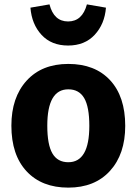

<svg xmlns="http://www.w3.org/2000/svg" viewBox="-20 -840 624 877"><path d="M119 -805 206 -820Q226 -742 291 -742Q356 -742 377 -820L464 -805Q458 -730 412.5 -681Q367 -632 291 -632Q215 -632 170 -680.5Q125 -729 119 -805ZM292 -548Q414 -548 483 -473.5Q552 -399 552 -265Q552 -136 482.5 -59.5Q413 17 292 17Q171 17 101.5 -57.5Q32 -132 32 -266Q32 -395 101.5 -471.5Q171 -548 292 -548ZM292 -432Q196 -432 196 -266Q196 -179 219.5 -139Q243 -99 292 -99Q388 -99 388 -265Q388 -352 364.5 -392Q341 -432 292 -432Z"/></svg>

Font: Fira Sans
Style: Bold
Weight: 700
Designer: bBox Type GmbH & Carrois Corporate GbR & Edenspiekermann AG
Foundry: bBox Type GmbH & Carrois Corporate GbR & Edenspiekermann AG
Version: Version 4.301;PS 004.301;hotconv 1.0.88;makeotf.lib2.5.64775